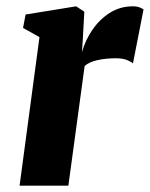

<svg xmlns="http://www.w3.org/2000/svg" viewBox="-20 -588 474 608"><path d="M239.5 -423Q250.5 -461.5 273.2 -494.5Q296 -527.5 328.5 -547.8Q361 -568 400.5 -568Q413.5 -568 422.2 -564.5Q431 -561 434.5 -558L401 -387Q398 -391 384 -397.2Q370 -403.5 346.5 -403.5Q316.5 -403.5 289.5 -397.8Q262.5 -392 248 -379L196.5 0H42L105 -470.5L53 -499.5L61 -542L221 -568L247 -551L242 -459.5Z"/></svg>

Font: Merriweather Black
Style: Italic
Weight: 900
Italic angle: -7.8°
Designer: Eben Sorkin
Foundry: Eben Sorkin
Version: Version 2.200;gftools[0.9.31]